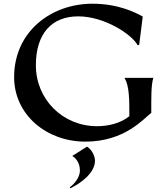

<svg xmlns="http://www.w3.org/2000/svg" viewBox="-20 -744 905 1033"><path d="M439 18C653 18 754 -107 794 -137C794 -207 792 -285 805 -325H650C676 -281 676 -209 676 -119C627 -79 559 -65 502 -65C318 -65 173 -209 173 -393C173 -564 259 -656 401 -656C542 -656 690 -559 721 -500L729 -504L748 -655C708 -677 617 -724 477 -724C255 -724 56 -574 56 -329C56 -127 230 18 439 18ZM355 264 359 269C418 240 491 185 491 121C491 93 472 59 448 45L369 95C405 117 410 157 410 173C410 202 391 237 355 264Z"/></svg>

Font: Coconat Demi
Style: Regular
Weight: 400
Designer: Sara Lavazza
Foundry: Collletttivo
Version: Version 1.000;Glyphs 3.2 (3217)